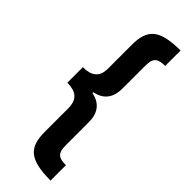

<svg xmlns="http://www.w3.org/2000/svg" viewBox="-323 -854 1042 1042"><g transform="rotate(45 198.0 -333.0)"><path d="M37 -393V-274C102 -274 139 -249 139 -179V1C139 117 182 166 348 166V48C297 48 271 37 271 -25V-205C271 -279 235 -318 173 -331V-337C234 -349 271 -388 271 -463V-641C271 -703 297 -713 348 -714V-832C183 -832 139 -783 139 -667V-483C139 -419 102 -393 37 -393Z"/></g></svg>

Font: Noto Sans Gurmukhi UI Condensed ExtraBold
Style: Regular
Weight: 800
Width: 3
Designer: Jelle Bosma - Monotype Design Team
Foundry: Monotype Imaging Inc.
Version: Version 2.004